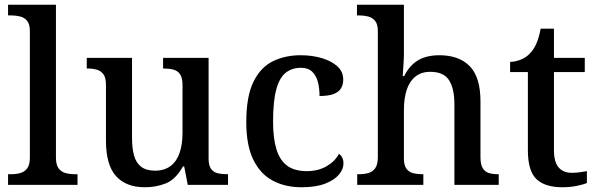

<svg xmlns="http://www.w3.org/2000/svg" viewBox="-20 -780 2519 810"><path d="M14 0V-45H27Q48 -45 66 -50Q84 -55 95 -70Q106 -85 106 -115V-649Q106 -678 94.5 -692Q83 -706 65 -710.5Q47 -715 27 -715H14V-760H216V-115Q216 -85 227 -70Q238 -55 256.5 -50Q275 -45 295 -45H307V0Z M591 10Q512 10 469.5 -37Q427 -84 427 -187V-422Q427 -452 416.5 -466.5Q406 -481 388.5 -486Q371 -491 349 -491H346V-536H537V-198Q537 -155 545.5 -124Q554 -93 575.5 -76.5Q597 -60 634 -60Q674 -60 700 -80Q726 -100 738 -136Q750 -172 750 -219V-421Q750 -452 739.5 -467Q729 -482 711 -486.5Q693 -491 671 -491H668V-536H860V-111Q860 -82 870.5 -67.5Q881 -53 899 -49Q917 -45 938 -45H942V0H772L757 -78H752Q721 -23 680 -6.5Q639 10 591 10Z M1252 10Q1184 10 1131.5 -17.5Q1079 -45 1049 -105.5Q1019 -166 1019 -265Q1019 -373 1049 -434.5Q1079 -496 1131 -521.5Q1183 -547 1248 -547Q1296 -547 1337 -535Q1378 -523 1403 -500.5Q1428 -478 1428 -444Q1428 -422 1418 -406.5Q1408 -391 1386.5 -383Q1365 -375 1328 -375Q1328 -408 1321 -434.5Q1314 -461 1297 -477.5Q1280 -494 1249 -494Q1213 -494 1186.5 -474Q1160 -454 1146 -404.5Q1132 -355 1132 -266Q1132 -196 1146.5 -149.5Q1161 -103 1192 -80.5Q1223 -58 1274 -58Q1322 -58 1357.5 -78.5Q1393 -99 1410 -131Q1419 -125 1424 -114.5Q1429 -104 1429 -90Q1429 -66 1409.5 -43Q1390 -20 1351 -5Q1312 10 1252 10Z M1487 0V-45H1493Q1516 -45 1534 -50Q1552 -55 1563 -70.5Q1574 -86 1574 -116V-649Q1574 -678 1562.5 -692Q1551 -706 1533 -710.5Q1515 -715 1495 -715H1486V-760H1684V-555Q1684 -535 1682.5 -513Q1681 -491 1680 -475Q1679 -459 1679 -459H1685Q1701 -491 1723 -510.5Q1745 -530 1772.5 -538.5Q1800 -547 1833 -547Q1917 -547 1962 -500.5Q2007 -454 2007 -352V-117Q2007 -86 2016.5 -70.5Q2026 -55 2042.5 -50Q2059 -45 2081 -45H2084V0H1897V-341Q1897 -406 1874.5 -441.5Q1852 -477 1795 -477Q1757 -477 1732 -456.5Q1707 -436 1695.5 -400Q1684 -364 1684 -317V-111Q1684 -83 1694.5 -68.5Q1705 -54 1723 -49.5Q1741 -45 1763 -45H1766V0Z M2353 10Q2279 10 2243 -24.5Q2207 -59 2207 -146V-476H2132V-519Q2153 -519 2176 -528Q2199 -537 2215 -554Q2232 -571 2243 -596.5Q2254 -622 2261 -659H2317V-536H2447V-476H2317V-146Q2317 -97 2336.5 -74Q2356 -51 2391 -51Q2409 -51 2424.5 -53Q2440 -55 2456 -58V-8Q2443 -2 2414 4Q2385 10 2353 10Z"/></svg>

Font: Noto Serif Gujarati Medium
Style: Regular
Weight: 500
Version: Version 2.102